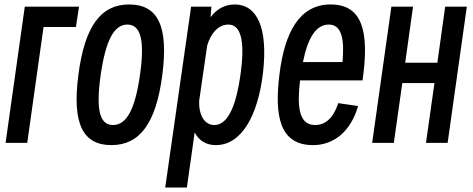

<svg xmlns="http://www.w3.org/2000/svg" viewBox="-20 -610 2120 860"><path d="M320 -489 334 -580H91L5 30H102L175 -489Z M479 40C607 40 679 -59 707 -274C735 -491 689 -590 558 -590C431 -590 359 -491 331 -274C303 -59 349 40 479 40ZM486 -50C426 -50 409 -120 431 -274C453 -429 491 -500 550 -500C611 -500 629 -429 607 -274C585 -120 547 -50 486 -50Z M817 230 852 -17C871 20 903 40 947 40C1063 40 1136 -95 1158 -284C1181 -485 1132 -590 1031 -590C988 -590 951 -570 923 -533L927 -580H836L720 230ZM1003 -500C1066 -500 1076 -408 1057 -274C1040 -154 1007 -50 940 -50C895 -50 870 -96 872 -158L908 -406C925 -463 959 -500 1003 -500Z M1584 -135 1495 -148C1474 -83 1439 -50 1391 -50C1313 -50 1312 -146 1324 -250H1604C1634 -463 1607 -590 1461 -590C1320 -590 1255 -463 1232 -279C1209 -95 1230 40 1382 40C1478 40 1552 -24 1584 -135ZM1453 -500C1513 -500 1523 -428 1514 -332H1337C1359 -442 1396 -500 1453 -500Z M1744 30 1782 -238H1926L1888 30H1985L2071 -580H1974L1939 -329H1795L1830 -580H1733L1647 30Z"/></svg>

Font: Smiley Sans Oblique
Style: Regular
Weight: 400
Italic angle: -8°
Designer: oooooohmygosh, Nagisa Chen, Janine Sui, Heda Shi, Jian Li
Foundry: atelierAnchor
Version: Version 2.0.1